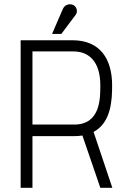

<svg xmlns="http://www.w3.org/2000/svg" viewBox="-20 -891 604 911"><path d="M513 0 424 -265C508 -310 512 -417 512 -486C512 -610 456 -700 324 -700H78V0H134V-245H331C345 -245 359 -246 371 -248L456 0ZM134 -300V-647H328C404 -647 456 -597 456 -486C456 -425 457 -300 332 -300ZM271 -730 340 -822C350 -836 345 -862 323 -869C306 -874 287 -868 278 -848L227 -730Z"/></svg>

Font: Advent Pro
Style: Regular
Weight: 400
Designer: Andreas Kalpakidis
Foundry: Andreas Kalpakidis
Version: Version 2.002 2008